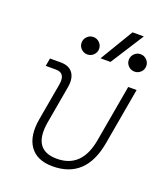

<svg xmlns="http://www.w3.org/2000/svg" viewBox="-146 -897 877 1008"><g transform="rotate(20 293.0 -392.5)"><path d="M265.1 9.8Q177.2 9.8 137.9 -45.9Q98.6 -101.6 116.2 -200.2L152.3 -405.3Q164.1 -473.6 109.4 -473.6H51.8L59.6 -517.6H120.1Q167 -517.6 188 -488Q209 -458.5 199.2 -405.3L163.1 -200.2Q134.3 -35.2 272.9 -35.2Q412.1 -35.2 440.9 -200.2L496.6 -517.6H543.5L487.8 -200.2Q450.7 9.8 265.1 9.8ZM308.6 -609.4 419.9 -794.9H482.9L364.3 -609.4ZM235.8 -604.5Q215.8 -604.5 201.4 -618.7Q187 -632.8 187 -652.8Q187 -672.9 201.4 -687.3Q215.8 -701.7 235.8 -701.7Q255.9 -701.7 270.3 -687.3Q284.7 -672.9 284.7 -652.8Q284.7 -632.8 270.3 -618.7Q255.9 -604.5 235.8 -604.5ZM499.5 -604.5Q479.5 -604.5 465.1 -618.7Q450.7 -632.8 450.7 -652.8Q450.7 -672.9 465.1 -687.3Q479.5 -701.7 499.5 -701.7Q519.5 -701.7 533.9 -687.3Q548.3 -672.9 548.3 -652.8Q548.3 -632.8 533.9 -618.7Q519.5 -604.5 499.5 -604.5Z"/></g></svg>

Font: Cascadia Mono ExtraLight
Style: Italic
Weight: 200
Italic angle: -10°
Monospace: yes
Designer: Aaron Bell
Foundry: Saja Typeworks
Version: Version 2404.023; ttfautohint (v1.8.4)